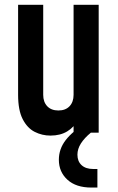

<svg xmlns="http://www.w3.org/2000/svg" viewBox="-20 -568 506 822"><path d="M196 12.5Q160 12.5 128.5 -3.5Q97 -19.5 77.2 -57.8Q57.5 -96 57.5 -162V-547.5H165V-162Q165 -131.5 182.2 -113.2Q199.5 -95 230 -95Q260.5 -95 277.8 -113.2Q295 -131.5 295 -162V-547.5H402.5V0H295V-80L314 -55.5Q297.5 -23.5 267.8 -5.5Q238 12.5 196 12.5ZM371.5 235Q305.5 235 268.8 201.5Q232 168 232 116Q232 69.5 261.5 31.5Q291 -6.5 346.5 -39.5H369V0Q341.5 22.5 326.5 46Q311.5 69.5 311.5 94.5Q311.5 122.5 329.2 139Q347 155.5 379 155.5H397V235Z"/></svg>

Font: Mohave SemiBold
Style: Regular
Weight: 600
Designer: Gumpita Rahayu
Foundry: Tokotype
Version: Version 2.003